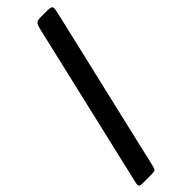

<svg xmlns="http://www.w3.org/2000/svg" viewBox="-404 -786 1043 1043"><g transform="rotate(-45 117.5 -265.0)"><path d="M204.5 -780H260.5Q292 -780 293.2 -767Q294.5 -754 289 -732L65.5 226Q62 241.5 55.8 245.8Q49.5 250 30.5 250H-35.5Q-58 250 -62.5 244.5Q-67 239 -63.5 222L160.5 -740Q165 -759 172.5 -769.5Q180 -780 204.5 -780Z"/></g></svg>

Font: Besley* Fatface
Style: Italic
Weight: 900
Italic angle: -13°
Designer: Owen Earl
Foundry: indestructible type*
Version: Version 3.000; ttfautohint (v1.8.3)